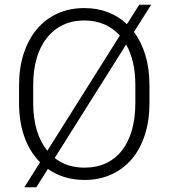

<svg xmlns="http://www.w3.org/2000/svg" viewBox="-20 -755 717 816"><path d="M615.2 -316.9Q615.2 -242.2 595.7 -181.9Q576.2 -121.6 540.3 -79.1Q504.4 -36.6 453.1 -13.4Q401.9 9.8 338.9 9.8Q293.9 9.8 254.9 -2.2Q215.8 -14.2 183.6 -37.1L134.3 41H83.5L150.4 -65.4Q107.4 -108.4 84.2 -171.9Q61 -235.4 61 -316.9V-393.1Q61 -467.8 81.1 -528.3Q101.1 -588.9 137.2 -631.6Q173.3 -674.3 224.4 -697.5Q275.4 -720.7 337.9 -720.7Q393.1 -720.7 438.7 -703.1Q484.4 -685.5 519.5 -652.3L571.8 -734.9H622.6L549.3 -619.1Q581.1 -576.7 598.1 -519.8Q615.2 -462.9 615.2 -393.1ZM121.1 -316.9Q121.1 -252 136.5 -201.2Q151.9 -150.4 181.2 -114.3L489.3 -604Q461.4 -634.8 423.6 -651.4Q385.7 -668 337.9 -668Q287.6 -668 247.3 -648.7Q207 -629.4 179 -594Q150.9 -558.6 136 -507.8Q121.1 -457 121.1 -394ZM555.2 -394Q555.2 -445.8 545.2 -489Q535.2 -532.2 516.1 -565.9L212.4 -83.5Q264.6 -42.5 338.9 -42.5Q390.6 -42.5 430.9 -61.5Q471.2 -80.6 498.8 -116.2Q526.4 -151.9 540.8 -202.6Q555.2 -253.4 555.2 -316.9Z"/></svg>

Font: Melbourne
Style: Light
Weight: 300
Designer: Google
Version: Version 2.000980; 2014